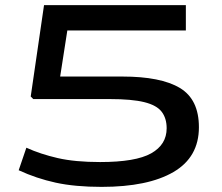

<svg xmlns="http://www.w3.org/2000/svg" viewBox="-20 -720 866 750"><path d="M53 -55 83 -143Q138 -118 205.5 -102.5Q273 -87 371 -87Q510 -87 570.5 -121Q631 -155 631 -219Q631 -258 611.5 -283.5Q592 -309 543.5 -321Q495 -333 409 -333H110L100 -343L152 -700H706V-601H243L215 -421H458Q608 -421 682.5 -376.5Q757 -332 757 -223Q757 -106 657.5 -48Q558 10 377 10Q273 10 197.5 -6.5Q122 -23 53 -55Z"/></svg>

Font: Georama Extended Medium
Style: Regular
Weight: 500
Width: 7
Designer: Jean-Baptiste Levee
Foundry: Production Type
Version: Version 1.000